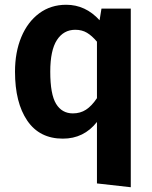

<svg xmlns="http://www.w3.org/2000/svg" viewBox="-20 -566 639 806"><path d="M529 -530V220L387 204V-54Q332 16 244 16Q146 16 94.5 -59.5Q43 -135 43 -265Q43 -347 69.5 -410.5Q96 -474 144.5 -510Q193 -546 258 -546Q339 -546 398 -481L406 -530ZM387 -154V-391Q366 -416 345 -428.5Q324 -441 296 -441Q247 -441 219 -398Q191 -355 191 -265Q191 -170 215.5 -130Q240 -90 286 -90Q317 -90 341 -105.5Q365 -121 387 -154Z"/></svg>

Font: Wolseley Sans SemiBold
Style: Regular
Weight: 600
Designer: Carrois Corporate & Edenspiekermann AG
Foundry: Carrois Corporate GbR & Edenspiekermann AG
Version: Version 4.202